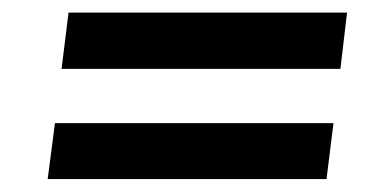

<svg xmlns="http://www.w3.org/2000/svg" viewBox="-20 -488 620 304"><path d="M67 -293H508L497 -204.5H55.5ZM88.5 -468H529.5L519 -379H77.5Z"/></svg>

Font: Lato 2
Style: Bold Italic
Weight: 700
Italic angle: -7°
Designer: Lukasz Dziedzic with Adam Twardoch and Botio Nikoltchev
Foundry: tyPoland Lukasz Dziedzic
Version: Version 2.015; 2015-08-06; http://www.latofonts.com/